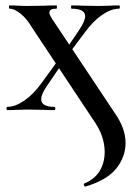

<svg xmlns="http://www.w3.org/2000/svg" viewBox="-20 -406 483 708"><path d="M290 271Q329 255 347.5 224.5Q366 194 366 154Q366 127 356.5 97.5Q347 68 320 30L99 -303Q79 -337 56 -355.5Q33 -374 15 -374Q13 -374 13 -380Q13 -386 15 -386Q36 -386 46 -385L77 -384L144 -385Q160 -386 188 -386Q190 -386 190 -380Q190 -374 188 -374Q162 -374 162 -360Q162 -352 173 -335L404 12Q443 68 443 121Q443 172 409 215Q375 258 295 282Q292 283 290 278Q288 273 290 271ZM7 -12Q36 -12 69.5 -35Q103 -58 132 -98L203 -196L217 -183L155 -92Q132 -60 132 -40Q132 -12 181 -12Q184 -12 184 -6Q184 0 181 0Q154 0 141 -1L81 -2L41 -1Q31 0 7 0Q4 0 4 -6Q4 -12 7 -12ZM210 -204 271 -294Q294 -328 294 -346Q294 -374 244 -374Q242 -374 242 -380Q242 -386 244 -386Q271 -386 285 -385L345 -384L385 -385Q395 -386 419 -386Q422 -386 422 -380Q422 -374 419 -374Q390 -374 356.5 -351Q323 -328 294 -288L222 -192Z"/></svg>

Font: Cormorant Garamond SemiBold
Style: Regular
Weight: 600
Designer: Christian Thalmann (Catharsis Fonts)
Foundry: Catharsis Fonts
Version: Version 4.000